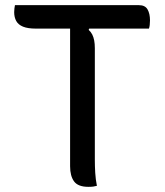

<svg xmlns="http://www.w3.org/2000/svg" viewBox="-20 -720 640 745"><path d="M38 -700H519Q543 -700 552.5 -683.5Q562 -667 562 -641Q562 -631 561 -623Q560 -615 558 -609H119Q88 -609 69.5 -616.5Q51 -624 43 -638.5Q35 -653 35 -673Q35 -681 36 -687.5Q37 -694 38 -700ZM356 1Q349 3 341.5 4Q334 5 323 5Q283 5 267.5 -16Q252 -37 252 -75Q252 -145 252 -214.5Q252 -284 252 -353.5Q252 -423 252 -492.5Q252 -562 252 -633H336L324 -604Q333 -596 338 -586Q343 -576 345.5 -563Q348 -550 348 -533Q348 -465 348 -393.5Q348 -322 348 -249Q348 -176 348 -101Q348 -75 349.5 -49.5Q351 -24 356 1Z"/></svg>

Font: Recursive Monospace Casual
Style: Regular
Weight: 400
Version: Version 1.047